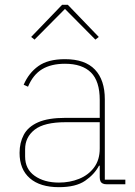

<svg xmlns="http://www.w3.org/2000/svg" viewBox="-20 -763 559 795"><path d="M499 0H422Q412 0 405.5 -3Q399 -6 396 -12.5Q393 -19 393 -29V-87L403 -77H390Q371 -41 332.5 -14.5Q294 12 224 12Q146 12 103.5 -25Q61 -62 61 -130Q61 -172 78.5 -205Q96 -238 137.5 -256.5Q179 -275 251 -275H393V-349Q393 -427 356.5 -463Q320 -499 249 -499Q192 -499 154.5 -476.5Q117 -454 96 -404L78 -412Q99 -461 139 -489.5Q179 -518 249 -518Q332 -518 373 -475Q414 -432 414 -352V-19H499ZM393 -257H252Q163 -257 123.5 -226Q84 -195 84 -145V-115Q84 -63 123.5 -35Q163 -7 224 -7Q269 -7 307.5 -22.5Q346 -38 369.5 -69.5Q393 -101 393 -148ZM237 -743H261L389 -610L375 -599L249 -726L123 -599L109 -610Z"/></svg>

Font: IBM Plex Sans Thin
Style: Regular
Weight: 250
Designer: Mike Abbink, Paul van der Laan, Pieter van Rosmalen
Foundry: Bold Monday
Version: Version 3.201